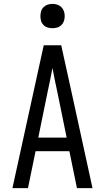

<svg xmlns="http://www.w3.org/2000/svg" viewBox="-20 -968 540 988"><path d="M44 0 205 -735H295L349 -490L456 0H376L337 -190H163L124 0ZM323 -260 276 -490Q269 -522 262.5 -554Q256 -586 250 -618Q244 -586 237.5 -554Q231 -522 224 -490L177 -260ZM250 -823Q237 -823 225 -826.5Q213 -830 204 -839Q195 -848 191.5 -860Q188 -872 188 -885Q188 -898 191.5 -910Q195 -922 204 -931Q213 -940 225 -944Q237 -948 250 -948Q263 -948 275 -944Q287 -940 296 -931Q305 -922 309 -910Q313 -898 313 -885Q313 -872 309 -860Q305 -848 296 -839Q287 -830 275 -826.5Q263 -823 250 -823Z"/></svg>

Font: Iosevka SS18
Style: Regular
Weight: 400
Monospace: yes
Designer: Belleve Invis
Foundry: Belleve Invis
Version: Version 25.1.1; ttfautohint (v1.8.4)